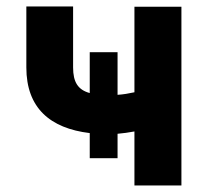

<svg xmlns="http://www.w3.org/2000/svg" viewBox="-20 -566 631 586"><path d="M253.9 -159.8V-83.1H338.8V-157.7C355.5 -159.1 373.2 -161.6 390.3 -164.8V0H533.7V-545.5H390.3V-284.4C372.9 -280.5 355.8 -277.7 338.8 -276.6V-406.6H253.9V-282C217.7 -291.9 203.1 -315.7 203.1 -360.1V-546.2H60.4V-360.1C60.4 -236.9 132.5 -174.4 253.9 -159.8Z"/></svg>

Font: Inter-Hewn
Style: Bold
Weight: 700
Designer: Rasmus Andersson
Foundry: rsms
Version: Version 3.012;git-f93a4a705